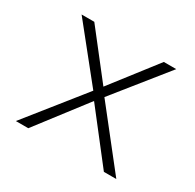

<svg xmlns="http://www.w3.org/2000/svg" viewBox="-100 -519 639 629"><g transform="rotate(30 219.0 -205.0)"><path d="M199 -213 41 -410H89L221 -241L352 -410H399L241 -213L409 0H362L218 -185L76 0H29Z"/></g></svg>

Font: Ysabeau Infant Light
Style: Regular
Weight: 300
Designer: Christian Thalmann (Catharsis Fonts)
Version: Version 0.003